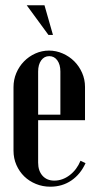

<svg xmlns="http://www.w3.org/2000/svg" viewBox="-20 -696 363 725"><path d="M31 -367Q31 -395 41.5 -420Q52 -445 70.5 -464Q89 -483 113.5 -494Q138 -505 165 -505Q192 -505 217 -494Q242 -483 260.5 -464.5Q279 -446 290 -421Q301 -396 301 -368V-242H124V-82Q124 -51 140.5 -32.5Q157 -14 185 -14Q216 -14 243 -34.5Q270 -55 284 -89L303 -80Q284 -38 249.5 -14.5Q215 9 170 9Q141 9 115.5 -1.5Q90 -12 71.5 -30Q53 -48 42 -73Q31 -98 31 -127ZM208 -263V-426Q208 -452 196.5 -468Q185 -484 166 -484Q147 -484 135.5 -468Q124 -452 124 -426V-263ZM163 -564 81 -676H148L180 -564Z"/></svg>

Font: Moniqa Narrow Heading
Style: Bold
Weight: 700
Width: 4
Designer: Rajesh Rajput
Foundry: Rajesh Rajput
Version: Version 1.000